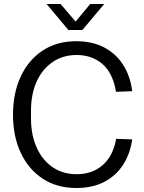

<svg xmlns="http://www.w3.org/2000/svg" viewBox="-20 -928 720 960"><path d="M362 12Q264 12 193 -35Q122 -82 83.5 -164.5Q45 -247 45 -354Q45 -462 83.5 -545Q122 -628 193 -675Q264 -722 361 -722Q442 -722 501.5 -690.5Q561 -659 596.5 -602.5Q632 -546 641 -472L560 -469Q544 -564 491.5 -608.5Q439 -653 363 -653Q294 -653 242.5 -617.5Q191 -582 163 -519.5Q135 -457 135 -375V-335Q135 -254 163 -191Q191 -128 242.5 -92.5Q294 -57 363 -57Q441 -57 493 -102Q545 -147 561 -234L641 -231Q631 -160 596 -105Q561 -50 502 -19Q443 12 362 12ZM322 -778 213 -908H283L358 -820L431 -908H501L392 -778Z"/></svg>

Font: Special Gothic
Style: Regular
Weight: 400
Designer: Alistair McCready
Foundry: Monolith
Version: Version 1.010; ttfautohint (v1.8.4.7-5d5b)